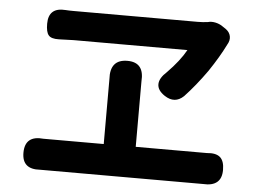

<svg xmlns="http://www.w3.org/2000/svg" viewBox="-50 -767 1064 807"><g transform="rotate(5 482.5 -364.0)"><path d="M834 -23Q827 -23 819 -23H494H170Q159 -23 147 -23Q71 -18 71 -88Q71 -162 150 -154Q160 -154 170 -154H404V-398Q404 -413 404 -428Q399 -511 473 -511Q545 -511 539 -430Q539 -414 539 -397V-154H819Q829 -154 839 -154Q877 -158 895 -142.5Q913 -127 913 -89Q913 -18 834 -23ZM642 -378Q610 -399 611 -426Q612 -451 642 -478Q694 -531 720 -578H240Q222 -578 178 -576Q145 -575 134 -589Q123 -602 123 -637Q123 -707 196 -701Q208 -700 230 -700H491H753Q775 -700 796 -703Q810 -707 827 -703.5Q844 -700 857 -691L872 -681Q889 -669 892.5 -651.5Q896 -634 885 -616Q885 -615 884 -614Q859 -563 816 -499Q770 -434 723 -384Q686 -349 642 -378Z"/></g></svg>

Font: GenSenRounded JP B
Style: Regular
Weight: 700
Version: Version 1.501;PS 1;hotconv 16.6.51;makeotf.lib2.5.65220